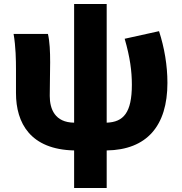

<svg xmlns="http://www.w3.org/2000/svg" viewBox="-20 -739 909 961"><path d="M604 -545C631 -452 640 -382 640 -315C640 -175 598 -128 514 -125V-719H351V-125C255 -126 229 -193 229 -259C229 -302 231 -383 231 -427C231 -481 229 -530 220 -569H48C59 -506 60 -437 60 -392V-273C60 -123 132 9 351 14V202H514V14C715 11 818 -109 818 -324C818 -411 803 -500 776 -583Z"/></svg>

Font: Noto Sans Korean Black
Style: Bold
Weight: 900
Designer: Ryoko NISHIZUKA (kana & ideographs); Paul D. Hunt (Latin, Greek & Cyrillic); Wenlong ZHANG (bopomofo); Sandoll Communica
Foundry: Adobe Systems Incorporated
Version: Version 1.000;PS 1;hotconv 1.0.78;makeotf.lib2.5.61930